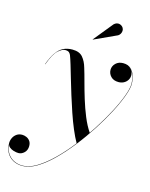

<svg xmlns="http://www.w3.org/2000/svg" viewBox="-205 -771 873 1117"><g transform="rotate(15 232.0 -212.5)"><path d="M41 260Q7.5 260 -17 246.2Q-41.5 232.5 -54.8 208Q-68 183.5 -68 151Q-68 134.5 -60.5 119.2Q-53 104 -39.2 94.5Q-25.5 85 -6.5 85Q6 85 19 90.5Q32 96 40.8 107.8Q49.5 119.5 49.5 138.5Q49.5 163 33.8 178.2Q18 193.5 -1 193.5Q-14 193.5 -29.5 189Q-45 184.5 -56 175.2Q-67 166 -67 151H-66Q-66 183 -52.8 207Q-39.5 231 -15.2 244.5Q9 258 41 258Q80 258 125.2 230.8Q170.5 203.5 217.8 157.2Q265 111 310.2 53.2Q355.5 -4.5 395.2 -66.2Q435 -128 465.5 -186Q496 -244 513.2 -291.2Q530.5 -338.5 530.5 -366Q530.5 -386.5 523.8 -410Q517 -433.5 500.2 -450.5Q483.5 -467.5 453.5 -467.5V-468.5Q472 -468.5 486.2 -460.5Q500.5 -452.5 508.5 -439.8Q516.5 -427 516.5 -413Q516.5 -396.5 508 -383.5Q499.5 -370.5 485.5 -363.2Q471.5 -356 454.5 -356Q424.5 -356 408 -373.2Q391.5 -390.5 391.5 -413Q391.5 -436 408.8 -452.8Q426 -469.5 453.5 -469.5Q484 -469.5 501.2 -452.2Q518.5 -435 525.5 -410.8Q532.5 -386.5 532.5 -366Q532.5 -338 515.2 -290.8Q498 -243.5 467.5 -185.2Q437 -127 397.2 -65.2Q357.5 -3.5 312 54.5Q266.5 112.5 219.2 159Q172 205.5 126.2 232.8Q80.5 260 41 260ZM312 51.5Q294 20 276 -22.8Q258 -65.5 241.5 -114Q225 -162.5 209.8 -211.5Q194.5 -260.5 181.8 -304.5Q169 -348.5 158.8 -382.5Q148.5 -416.5 141.5 -434.5Q138.5 -442.5 131.5 -449.2Q124.5 -456 107 -456Q90 -456 65.8 -434.8Q41.5 -413.5 16.5 -346L15 -346.5Q31.5 -391.5 50.2 -418.5Q69 -445.5 92.8 -457.5Q116.5 -469.5 147.5 -469.5Q190 -469.5 210.2 -445.5Q230.5 -421.5 240.5 -385.5Q251 -352 263.2 -305.5Q275.5 -259 291 -208.5Q306.5 -158 326 -110.5Q345.5 -63 370 -27Q362.5 -16 355.8 -6.5Q349 3 342.5 11.8Q336 20.5 328.5 30.2Q321 40 312 51.5ZM246.5 -556 245.5 -557 340 -673Q348 -680.5 356.2 -683Q364.5 -685.5 372.2 -684Q380 -682.5 386.2 -678Q392.5 -673.5 396 -667.5Q401 -659.5 400.5 -649.8Q400 -640 395.2 -631.8Q390.5 -623.5 382.5 -618.5Z"/></g></svg>

Font: Bodoni Moda 96pt
Style: Italic
Weight: 400
Italic angle: -13°
Version: Version 2.004